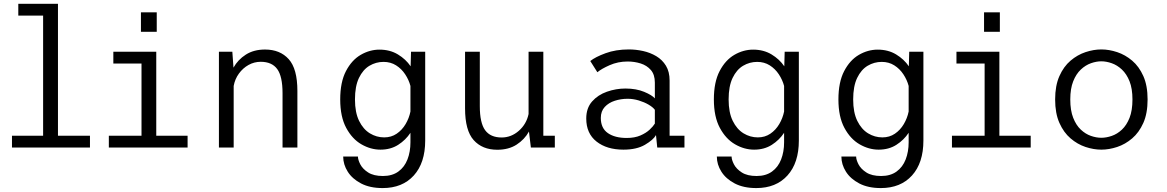

<svg xmlns="http://www.w3.org/2000/svg" viewBox="-20 -770 6090 1002"><path d="M42.5 0V-61.5H205V-688.5H75.5V-750H282.5V-61.5H449.5V0Z M715.5 -705.5H798V-604H715.5ZM548 0V-61.5H718.5V-438.5H571.5V-500H795.5V-61.5H959V0Z M1122.5 0V-500H1192.5L1198.5 -417Q1221.5 -458.5 1263 -485Q1304.5 -511.5 1363 -511.5Q1441.5 -511.5 1486.8 -461.2Q1532 -411 1532 -295.5V0H1454.5V-284Q1454.5 -371.5 1426.8 -409.5Q1399 -447.5 1340.5 -447.5Q1306.5 -447.5 1277 -431Q1247.5 -414.5 1226.8 -386Q1206 -357.5 1199.5 -321.5V0Z M1965.5 11Q1914.5 11 1866.2 -16.8Q1818 -44.5 1786.8 -102.5Q1755.5 -160.5 1755.5 -251Q1755.5 -341.5 1785.5 -399Q1815.5 -456.5 1862.5 -483.8Q1909.5 -511 1960.5 -511Q2015 -511 2056.5 -486Q2098 -461 2123 -424L2125 -500H2199V-36.5Q2199 80 2139.5 145.8Q2080 211.5 1977 211.5Q1910.5 211.5 1864.5 187.5Q1818.5 163.5 1794.8 126Q1771 88.5 1771 47H1848Q1848 63.5 1860.2 87.5Q1872.5 111.5 1901.2 130Q1930 148.5 1978.5 148.5Q2027 148.5 2059 125.2Q2091 102 2106.5 62Q2122 22 2122 -27.5V-77Q2097.5 -39.5 2058 -14.2Q2018.5 11 1965.5 11ZM1832.5 -251Q1832.5 -183 1854 -139.2Q1875.5 -95.5 1910.2 -74.2Q1945 -53 1985 -53Q2022 -53 2050.2 -72.2Q2078.5 -91.5 2096.8 -122.5Q2115 -153.5 2122 -188V-321.5Q2113.5 -353.5 2094.5 -382.2Q2075.5 -411 2047 -429Q2018.5 -447 1981.5 -447Q1942 -447 1908 -426.8Q1874 -406.5 1853.2 -363.2Q1832.5 -320 1832.5 -251Z M2575.5 11.5Q2497 11.5 2452 -38.8Q2407 -89 2407 -204.5V-500H2484V-216Q2484 -128.5 2511.8 -90.5Q2539.5 -52.5 2598 -52.5Q2648 -52.5 2687.8 -87.5Q2727.5 -122.5 2738.5 -175V-500H2815.5V-61.5H2875.5V0H2750.5L2740.5 -83.5Q2717.5 -42 2676 -15.2Q2634.5 11.5 2575.5 11.5Z M3233.5 11Q3147 11 3093.2 -31.2Q3039.5 -73.5 3039.5 -151.5Q3039.5 -206 3070 -240.5Q3100.5 -275 3147.8 -291.5Q3195 -308 3244 -308Q3300 -308 3341.5 -290.8Q3383 -273.5 3397.5 -256.5V-339Q3397.5 -380.5 3376.8 -404.5Q3356 -428.5 3323.5 -438.8Q3291 -449 3255.5 -449Q3205 -449 3161.5 -429.8Q3118 -410.5 3097.5 -393L3060.5 -451.5Q3086.5 -472.5 3140 -492.2Q3193.5 -512 3262 -512Q3298.5 -512 3336 -503.8Q3373.5 -495.5 3405 -476.8Q3436.5 -458 3455.5 -426.8Q3474.5 -395.5 3474.5 -349.5V-61.5H3552V0H3410L3403.5 -65Q3389.5 -40 3346 -14.5Q3302.5 11 3233.5 11ZM3250.5 -50Q3292.5 -50 3322.2 -63Q3352 -76 3370.5 -93.5Q3389 -111 3397.5 -125V-197Q3387.5 -210.5 3365 -223.8Q3342.5 -237 3313.5 -245.8Q3284.5 -254.5 3255.5 -254.5Q3220.5 -254.5 3188.5 -244.2Q3156.5 -234 3136 -211.8Q3115.5 -189.5 3115.5 -154.5Q3115.5 -101 3152.2 -75.5Q3189 -50 3250.5 -50Z M3915.5 11Q3864.5 11 3816.2 -16.8Q3768 -44.5 3736.8 -102.5Q3705.5 -160.5 3705.5 -251Q3705.5 -341.5 3735.5 -399Q3765.5 -456.5 3812.5 -483.8Q3859.5 -511 3910.5 -511Q3965 -511 4006.5 -486Q4048 -461 4073 -424L4075 -500H4149V-36.5Q4149 80 4089.5 145.8Q4030 211.5 3927 211.5Q3860.5 211.5 3814.5 187.5Q3768.5 163.5 3744.8 126Q3721 88.5 3721 47H3798Q3798 63.5 3810.2 87.5Q3822.5 111.5 3851.2 130Q3880 148.5 3928.5 148.5Q3977 148.5 4009 125.2Q4041 102 4056.5 62Q4072 22 4072 -27.5V-77Q4047.5 -39.5 4008 -14.2Q3968.5 11 3915.5 11ZM3782.5 -251Q3782.5 -183 3804 -139.2Q3825.5 -95.5 3860.2 -74.2Q3895 -53 3935 -53Q3972 -53 4000.2 -72.2Q4028.5 -91.5 4046.8 -122.5Q4065 -153.5 4072 -188V-321.5Q4063.5 -353.5 4044.5 -382.2Q4025.5 -411 3997 -429Q3968.5 -447 3931.5 -447Q3892 -447 3858 -426.8Q3824 -406.5 3803.2 -363.2Q3782.5 -320 3782.5 -251Z M4565.5 11Q4514.5 11 4466.2 -16.8Q4418 -44.5 4386.8 -102.5Q4355.5 -160.5 4355.5 -251Q4355.5 -341.5 4385.5 -399Q4415.5 -456.5 4462.5 -483.8Q4509.5 -511 4560.5 -511Q4615 -511 4656.5 -486Q4698 -461 4723 -424L4725 -500H4799V-36.5Q4799 80 4739.5 145.8Q4680 211.5 4577 211.5Q4510.5 211.5 4464.5 187.5Q4418.5 163.5 4394.8 126Q4371 88.5 4371 47H4448Q4448 63.5 4460.2 87.5Q4472.5 111.5 4501.2 130Q4530 148.5 4578.5 148.5Q4627 148.5 4659 125.2Q4691 102 4706.5 62Q4722 22 4722 -27.5V-77Q4697.5 -39.5 4658 -14.2Q4618.5 11 4565.5 11ZM4432.5 -251Q4432.5 -183 4454 -139.2Q4475.5 -95.5 4510.2 -74.2Q4545 -53 4585 -53Q4622 -53 4650.2 -72.2Q4678.5 -91.5 4696.8 -122.5Q4715 -153.5 4722 -188V-321.5Q4713.5 -353.5 4694.5 -382.2Q4675.5 -411 4647 -429Q4618.5 -447 4581.5 -447Q4542 -447 4508 -426.8Q4474 -406.5 4453.2 -363.2Q4432.5 -320 4432.5 -251Z M5115.5 -705.5H5198V-604H5115.5ZM4948 0V-61.5H5118.5V-438.5H4971.5V-500H5195.5V-61.5H5359V0Z M5727.5 11Q5687.5 11 5645.2 -3Q5603 -17 5567 -47.8Q5531 -78.5 5508.8 -128.5Q5486.5 -178.5 5486.5 -251Q5486.5 -323 5508.8 -373Q5531 -423 5567 -453.5Q5603 -484 5645.2 -498Q5687.5 -512 5727.5 -512Q5768 -512 5810.2 -498Q5852.5 -484 5888.5 -453.5Q5924.5 -423 5946.8 -373Q5969 -323 5969 -251Q5969 -178.5 5946.8 -128.5Q5924.5 -78.5 5888.5 -47.8Q5852.5 -17 5810.2 -3Q5768 11 5727.5 11ZM5727.5 -51Q5753.5 -51 5782 -60.8Q5810.5 -70.5 5835 -93.5Q5859.5 -116.5 5874.8 -155Q5890 -193.5 5890 -251Q5890 -307.5 5874.8 -345.8Q5859.5 -384 5835 -407Q5810.5 -430 5782 -440Q5753.5 -450 5727.5 -450Q5701.5 -450 5673.2 -440Q5645 -430 5620.5 -407Q5596 -384 5580.8 -345.8Q5565.5 -307.5 5565.5 -251Q5565.5 -193.5 5580.8 -155Q5596 -116.5 5620.5 -93.5Q5645 -70.5 5673.2 -60.8Q5701.5 -51 5727.5 -51Z"/></svg>

Font: Trispace Light
Style: Regular
Weight: 300
Designer: Tyler Finck
Foundry: Etcetera Type Company
Version: Version 1.210; ttfautohint (v1.8.3)